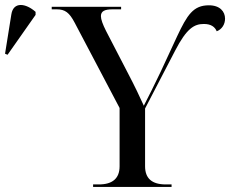

<svg xmlns="http://www.w3.org/2000/svg" viewBox="-210 -741 912 761"><path d="M-180 -524 -69 -682V-694C-107 -728 -157 -736 -165 -684L-190 -528ZM159 0H470V-10H447C392 -10 365 -34 365 -82V-311L484 -540C530 -629 560 -646 598 -646C627 -646 642 -634 649 -617C670 -625 682 -645 682 -667C682 -695 662 -720 618 -720C556 -720 532 -682 492 -597L427 -457C403 -406 376 -353 360 -322C346 -353 324 -400 296 -453L210 -619C197 -645 190 -664 190 -677C190 -697 205 -704 236 -704H270V-714H-5V-704H15C48 -704 65 -691 86 -651L264 -313V-82C264 -34 236 -10 182 -10H159Z"/></svg>

Font: Noto Serif Display
Style: Regular
Weight: 400
Designer: Monotype Design Team
Foundry: Monotype Imaging Inc.
Version: Version 2.009